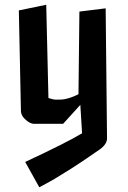

<svg xmlns="http://www.w3.org/2000/svg" viewBox="-20 -523 539 811"><path d="M59.6 -479 175.3 -502.9 184.6 -108.9Q205.1 -102.1 216.6 -102.1Q228 -102.1 236.1 -102.3Q244.1 -102.5 254.9 -104.5Q281.7 -109.9 311.5 -125L315.4 -474.1L426.3 -487.8L432.1 61.5Q432.1 86.4 400.4 108.9Q319.3 165 281.2 189L210.9 232.4Q177.7 251.5 146 268.1L86.4 161.1Q262.2 79.1 326.7 40L319.3 -80.1L246.6 0H121.6Q106.9 -1.5 91.8 -14.2Q68.4 -33.2 68.4 -55.2Z"/></svg>

Font: Passero One
Style: Regular
Weight: 400
Designer: Viktoriya Grabowska
Foundry: Viktoriya Grabowska
Version: Version 1.003